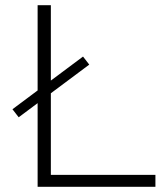

<svg xmlns="http://www.w3.org/2000/svg" viewBox="-20 -720 628 740"><path d="M125 0V-700H176V-46H579V0ZM52 -268 28 -299 300 -502 324 -471Z"/></svg>

Font: Modern
Style: Regular
Weight: 300
Designer: Julieta Ulanovsky
Foundry: Julieta Ulanovsky
Version: Version 8.000